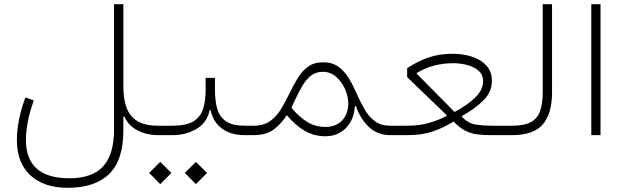

<svg xmlns="http://www.w3.org/2000/svg" viewBox="-20 -644 2980 915"><path d="M734.9 -44.9V0H733.9Q679.2 0 635 -22.9Q590.8 -45.9 572.8 -88.4L567.9 -87.4V-21Q567.9 118.2 500.7 184.6Q433.6 251 302.2 251Q189 251 124.8 191.4Q60.5 131.8 60.5 23.4Q60.5 -21.5 70.3 -72.3Q80.1 -123 101.1 -179.7L141.1 -165.5Q122.1 -112.8 112.8 -64.7Q103.5 -16.6 103.5 22.5Q103.5 205.6 310.5 205.6Q419.9 205.6 471.7 148.7Q523.4 91.8 523.4 -26.4V-624H567.9V-230Q567.9 -174.3 582.5 -132.6Q597.2 -90.8 633.1 -67.9Q668.9 -44.9 733.4 -44.9Z M690.9 180.2 743.7 127.4 796.9 180.2 743.7 233.4ZM860.8 180.2 913.6 127.4 966.8 180.2 913.6 233.4ZM1004.4 -272.9V-216.3Q1004.4 -163.6 1015.4 -125.2Q1026.4 -86.9 1057.1 -65.9Q1087.9 -44.9 1146 -44.9H1189V0H1144Q1082 0 1039.1 -30.5Q996.1 -61 983.9 -118.7H979Q967.3 -60.1 917 -30Q866.7 0 802.2 0H734.9Q723.6 0 723.6 -22.5Q723.6 -44.9 734.9 -44.9H802.2Q868.2 -44.9 902.1 -65.9Q936 -86.9 948 -125.5Q960 -164.1 960 -216.3V-272.9Z M1189 -44.9Q1236.3 -44.9 1267.1 -66.9Q1297.9 -88.9 1319.1 -124Q1340.3 -159.2 1359.4 -198.7Q1378.4 -238.3 1399.2 -272.2Q1419.9 -306.2 1448.5 -326.7Q1477.1 -347.2 1520 -347.2Q1564 -347.2 1593.5 -325.4Q1623 -303.7 1643.8 -268.8Q1664.6 -233.9 1681.6 -193.8Q1699.2 -154.3 1719 -120.4Q1738.8 -86.4 1767.6 -65.7Q1796.4 -44.9 1839.8 -44.9H1840.3V0H1839.8Q1777.8 0 1736.3 -40.5Q1694.8 -81.1 1676.3 -138.7L1671.4 -138.2Q1666.5 -70.8 1627.4 -32.7Q1588.4 5.4 1530.3 5.4Q1476.1 5.4 1430.9 -21.5Q1385.7 -48.3 1346.7 -95.2Q1321.3 -54.7 1284.9 -27.3Q1248.5 0 1189 0Q1177.7 0 1177.7 -22.5Q1177.7 -44.9 1189 -44.9ZM1368.7 -130.4Q1406.2 -85.9 1444.8 -62.5Q1483.4 -39.1 1530.8 -39.1Q1581.1 -39.1 1610.4 -70.1Q1639.6 -101.1 1639.6 -151.4Q1639.6 -185.1 1624.3 -219.7Q1608.9 -254.4 1581.5 -278.1Q1554.2 -301.8 1519 -301.8Q1485.4 -301.8 1462.4 -283.9Q1439.5 -266.1 1422.4 -237.3Q1405.3 -208.5 1389.2 -174.3Z M2138.7 -387.7Q2185.1 -387.7 2227.5 -374.5Q2270 -361.3 2297.1 -332.5Q2324.2 -303.7 2324.2 -257.3Q2324.2 -206.1 2283.7 -165.5Q2243.2 -125 2181.6 -91.3V-86.4Q2213.4 -55.2 2249 -50Q2284.7 -44.9 2323.2 -44.9H2419.9V0H2316.4Q2281.7 0 2252.7 -3.9Q2223.6 -7.8 2196.8 -21.5Q2169.9 -35.2 2141.6 -64.9Q2095.2 -35.6 2043.5 -17.8Q1991.7 0 1924.3 0H1840.3Q1829.1 0 1829.1 -22.5Q1829.1 -44.9 1840.3 -44.9H1919.4Q1978.5 -44.9 2023.4 -57.9Q2068.4 -70.8 2107.9 -90.8V-95.7L1920.4 -276.4V-319.3Q1969.7 -351.6 2021 -369.6Q2072.3 -387.7 2138.7 -387.7ZM2141.1 -342.8Q2042 -342.8 1965.8 -295.9V-293L2146.5 -110.4Q2207 -142.6 2244.6 -179.2Q2282.2 -215.8 2282.2 -256.8Q2282.2 -288.6 2260 -307.4Q2237.8 -326.2 2205.3 -334.5Q2172.9 -342.8 2141.1 -342.8Z M2419.9 -44.9Q2479 -44.9 2510.5 -62.5Q2542 -80.1 2554.2 -115.7Q2566.4 -151.4 2566.4 -204.6V-624H2610.8V-204.6Q2610.8 -103 2567.1 -51.5Q2523.4 0 2419.9 0Q2408.7 0 2408.7 -22.5Q2408.7 -44.9 2419.9 -44.9Z M2841.8 0H2797.9V-624H2841.8Z"/></svg>

Font: Estedad-FD ExtraLight
Style: Regular
Weight: 200
Designer: Amin Abedi
Version: Version 7.3